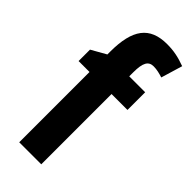

<svg xmlns="http://www.w3.org/2000/svg" viewBox="-248 -805 844 844"><g transform="rotate(45 174.5 -382.5)"><path d="M315 -437V-547H216V-572C216 -631 229 -654 261 -654C281 -654 300 -649 319 -643L349 -743C308 -758 276 -765 234 -765C126 -765 80 -703 80 -564V-547L11 -508V-437H79V0H216V-437Z"/></g></svg>

Font: Noto Sans Hebrew Condensed
Style: Bold
Weight: 700
Width: 3
Designer: Monotype Design Team
Foundry: Monotype Imaging Inc.
Version: Version 2.004